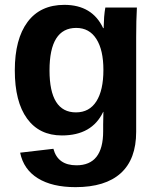

<svg xmlns="http://www.w3.org/2000/svg" viewBox="-20 -559 651 791"><path d="M291 212Q195 212 136 175.5Q77 139 63 70L200 54Q218 122 295 122Q405 122 405 -18V-46L406 -98H405Q359 -1 235 -1Q142 -1 91.5 -70.5Q41 -140 41 -269Q41 -398 93.5 -468.5Q146 -539 245 -539Q360 -539 405 -443H407Q407 -451 409 -489Q411 -512 414 -528H544Q541 -476 541 -406V-16Q541 97 477.5 154.5Q414 212 291 212ZM406 -271Q406 -353 377 -398.5Q348 -444 294 -444Q184 -444 184 -269Q184 -96 293 -96Q348 -96 377 -141.5Q406 -187 406 -271Z"/></svg>

Font: Libra Sans
Style: Bold
Weight: 700
Foundry: Context Ltd
Version: Version 1.000